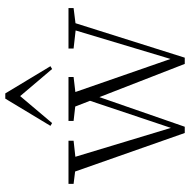

<svg xmlns="http://www.w3.org/2000/svg" viewBox="-16 -702 729 737"><g transform="rotate(-90 348.5 -333.5)"><path d="M244.6 -498 233.9 -504.4 338.4 -677.7H358.4L462.9 -504.4L452.1 -498L348.1 -620.6ZM206.5 11.2 58.6 -409.7 11.2 -415.5V-435.1H176.8V-415.5L115.2 -408.7L226.1 -42L330.1 -352.5L308.1 -409.2L252.9 -415.5V-435.1H421.4V-415.5L363.8 -408.7L490.7 -43.5L600.1 -407.7L530.8 -415.5V-435.1H686V-415.5L627.9 -408.2L495.6 11.2H471.7L344.2 -316.4L230.5 11.2Z"/></g></svg>

Font: Elstob ExtraLight
Style: Regular
Weight: 200
Designer: Peter S. Baker
Version: Version 1.015